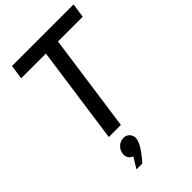

<svg xmlns="http://www.w3.org/2000/svg" viewBox="-298 -848 1213 1213"><g transform="rotate(-45 308.5 -242.0)"><path d="M603 -655H382L290 -1H182L274 -655H53L67 -751H617ZM205 195Q164 178 170 133Q174 106 195 87Q216 68 244 68Q270 68 286 87Q302 106 298 133Q294 160 266 200.5Q238 241 213 267H161Z"/></g></svg>

Font: Oakes Grotesk Medium
Style: Italic
Weight: 500
Italic angle: -8°
Designer: Samuel Oakes
Foundry: Samuel Oakes
Version: Version 1.000;PS 001.000;hotconv 1.0.88;makeotf.lib2.5.64775